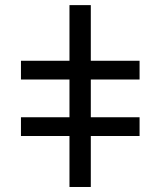

<svg xmlns="http://www.w3.org/2000/svg" viewBox="-20 -745 640 765"><path d="M63.5 -502.9H256.8V-724.6H341.8V-502.9H536.1V-428.2H341.8V-277.8H536.1V-203.1H341.8V0H256.8V-203.1H63.5V-277.8H256.8V-428.2H63.5Z"/></svg>

Font: Liberation Mono
Style: Italic
Weight: 400
Italic angle: -12°
Monospace: yes
Designer: Steve Matteson
Foundry: Ascender Corporation
Version: Version 2.1.5